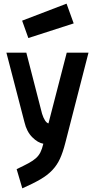

<svg xmlns="http://www.w3.org/2000/svg" viewBox="-20 -787 524 1050"><path d="M124 -499 210 -165Q225 -118 245 -112L345 -499H464L337 -5Q324 46 308 81Q292 116 266 143.5Q240 171 200.5 194Q161 217 102 243L71 138Q111 119 136 105.5Q161 92 176.5 78Q192 64 201 46Q210 28 217 -1Q187 -6 156.5 -36.5Q126 -67 114 -118L15 -499ZM344 -767 383 -659 135 -579 101 -674Z"/></svg>

Font: Panefresco 800wt
Style: Regular
Weight: 800
Designer: Campivisivi
Foundry: Campivisivi & Chank Co
Version: Version 1.001